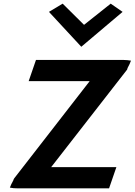

<svg xmlns="http://www.w3.org/2000/svg" viewBox="-20 -1031 737 1051"><path d="M248 -966 425 -775 651 -966 586 -1011 440 -895 323 -1011ZM177 -703 137 -587H471L58 -55C56 -52 54 -49 53 -44C45 -29 38 -16 34 -4C47 -1 61 0 78 0H577L617 -116H260L675 -649C676 -651 678 -654 678 -658C686 -673 693 -687 697 -699C684 -701 670 -703 654 -703Z"/></svg>

Font: Bluebird
Style: Obl
Weight: 400
Designer: Jasper
Foundry: Cannot Into Space Fonts
Version: Version 0.98